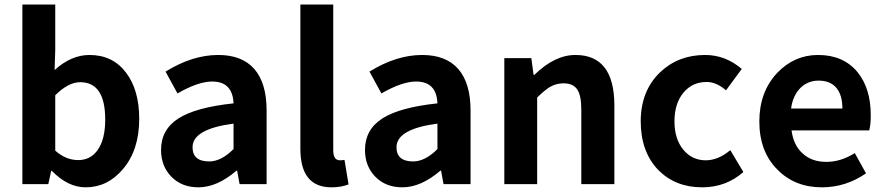

<svg xmlns="http://www.w3.org/2000/svg" viewBox="-20 -799 3839 833"><path d="M351.6 13.7Q274.4 13.7 205.1 -57.6H202.1L189.5 0H77.1V-779.3H219.7V-583L216.8 -495.1Q289.1 -560.5 368.2 -560.5Q468.8 -560.5 526.4 -484.4Q584 -409.2 584 -283.2Q584 -147.5 512.7 -64.5Q446.3 13.7 351.6 13.7ZM319.3 -104.5Q372.1 -104.5 403.3 -147.5Q436.5 -194.3 436.5 -280.3Q436.5 -442.4 328.1 -442.4Q276.4 -442.4 219.7 -385.7V-145.5Q265.6 -104.5 319.3 -104.5Z M840.8 13.7Q768.6 13.7 723.6 -32.2Q678.7 -78.1 678.7 -148.4Q678.7 -236.3 753.4 -284.7Q828.1 -333 993.2 -350.6Q989.3 -445.3 900.4 -445.3Q839.8 -445.3 750 -393.6L698.2 -488.3Q814.5 -560.5 926.8 -560.5Q1030.3 -560.5 1083.5 -499.5Q1136.7 -438.5 1136.7 -319.3V0H1019.5L1008.8 -58.6H1005.9Q921.9 13.7 840.8 13.7ZM887.7 -98.6Q939.5 -98.6 993.2 -152.3V-262.7Q815.4 -239.3 815.4 -160.2Q815.4 -98.6 887.7 -98.6Z M1418 13.7Q1283.2 13.7 1283.2 -153.3V-779.3H1425.8V-146.5Q1425.8 -103.5 1455.1 -103.5Q1464.8 -103.5 1474.6 -105.5L1492.2 1Q1460.9 13.7 1418 13.7Z M1725.6 13.7Q1653.3 13.7 1608.4 -32.2Q1563.5 -78.1 1563.5 -148.4Q1563.5 -236.3 1638.2 -284.7Q1712.9 -333 1877.9 -350.6Q1874 -445.3 1785.2 -445.3Q1724.6 -445.3 1634.8 -393.6L1583 -488.3Q1699.2 -560.5 1811.5 -560.5Q1915 -560.5 1968.3 -499.5Q2021.5 -438.5 2021.5 -319.3V0H1904.3L1893.6 -58.6H1890.6Q1806.6 13.7 1725.6 13.7ZM1772.5 -98.6Q1824.2 -98.6 1877.9 -152.3V-262.7Q1700.2 -239.3 1700.2 -160.2Q1700.2 -98.6 1772.5 -98.6Z M2168 0V-546.9H2285.2L2294.9 -474.6H2298.8Q2386.7 -560.5 2476.6 -560.5Q2645.5 -560.5 2645.5 -340.8V0H2502V-323.2Q2502 -385.7 2483.9 -411.6Q2465.8 -437.5 2424.8 -437.5Q2393.6 -437.5 2366.2 -421.9Q2344.7 -409.2 2310.5 -376V0Z M3026.4 13.7Q2910.2 13.7 2835.9 -61.5Q2759.8 -140.6 2759.8 -272.5Q2759.8 -404.3 2843.8 -485.4Q2922.9 -560.5 3039.1 -560.5Q3127 -560.5 3198.2 -500L3129.9 -407.2Q3087.9 -443.4 3045.9 -443.4Q2983.4 -443.4 2944.8 -396.5Q2906.2 -349.6 2906.2 -272.5Q2906.2 -196.3 2944.3 -149.9Q2982.4 -103.5 3042 -103.5Q3095.7 -103.5 3148.4 -147.5L3205.1 -52.7Q3129.9 13.7 3026.4 13.7Z M3545.9 13.7Q3428.7 13.7 3353.5 -62.5Q3274.4 -140.6 3274.4 -272.5Q3274.4 -400.4 3352.5 -483.4Q3426.8 -560.5 3529.3 -560.5Q3638.7 -560.5 3700.2 -486.3Q3757.8 -416 3757.8 -298.8Q3757.8 -255.9 3751 -233.4H3414.1Q3422.9 -167 3463.9 -131.8Q3502.9 -96.7 3565.4 -96.7Q3627.9 -96.7 3688.5 -134.8L3737.3 -46.9Q3649.4 13.7 3545.9 13.7ZM3412.1 -328.1H3634.8Q3634.8 -385.7 3609.4 -417Q3583 -449.2 3531.2 -449.2Q3486.3 -449.2 3454.1 -418.9Q3419.9 -385.7 3412.1 -328.1Z"/></svg>

Font: Bpmf GenYo Gothic B
Style: B
Weight: 700
Foundry: But Ko
Version: Version 1.320